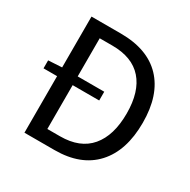

<svg xmlns="http://www.w3.org/2000/svg" viewBox="-149 -798 931 939"><g transform="rotate(30 316.5 -328.0)"><path d="M106.4 0V-319.3H29.8V-364.3L106.4 -368.7V-655.8H272Q423.3 -655.8 503.4 -571.8Q583.5 -487.8 583.5 -331.1Q583.5 -173.3 503.9 -86.7Q424.3 0 276.4 0ZM194.3 -71.8H265.6Q378.4 -71.8 435.5 -139.4Q492.7 -207 492.7 -331.1Q492.7 -454.1 435.5 -519Q378.4 -584 265.6 -584H194.3V-368.7H344.2V-319.3H194.3Z"/></g></svg>

Font: Varta Light Medium
Style: Regular
Weight: 500
Version: Version 1.004